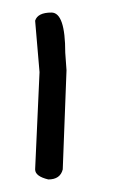

<svg xmlns="http://www.w3.org/2000/svg" viewBox="-20 -528 195 306"><path d="M84 -444 86 -416 80 -258Q76 -242 57 -242Q36 -247 36 -258L43 -413L36 -495Q40 -508 62 -508Q84 -508 84 -444Z"/></svg>

Font: Just Me Again Down Here
Style: Regular
Weight: 400
Designer: Kimberly Geswein
Foundry: Kimberly Geswein
Version: Version 1.002 2007